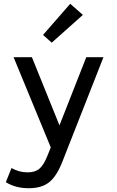

<svg xmlns="http://www.w3.org/2000/svg" viewBox="-20 -775 620 1017"><path d="M132 222Q62 222 11 190L41 115Q81 138 126 138Q166 138 189 118.5Q212 99 232 48L249 6L52 -472H149L295 -111L437 -472H528L309 85Q279 160 239.5 191Q200 222 132 222ZM254 -549 208 -590 352 -755 419 -696Z"/></svg>

Font: Sometype Mono Medium
Style: Regular
Weight: 500
Monospace: yes
Designer: Ryoichi Tsunekawa
Foundry: Dharma Type
Version: Version 1.000; ttfautohint (v1.8.3)